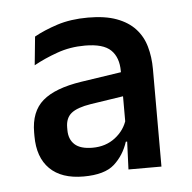

<svg xmlns="http://www.w3.org/2000/svg" viewBox="-36 -682 403 403"><g transform="rotate(-5 166.0 -480.0)"><path d="M220 -321 223 -395 222 -400.5V-500.5V-528Q222 -557 206 -572.5Q190 -588 151.5 -588Q120 -588 92.8 -578.2Q65.5 -568.5 43 -556L49 -616Q69.5 -627.5 98 -636.8Q126.5 -646 163 -646Q199 -646 223.2 -637Q247.5 -628 262.2 -612Q277 -596 283.2 -574Q289.5 -552 289.5 -526.5V-321ZM125 -314.5Q78.5 -314.5 54 -338.8Q29.5 -363 29.5 -408V-415.5Q29.5 -459.5 55.5 -482Q81.5 -504.5 137.5 -513L230.5 -527L235 -477L153 -464.5Q124.5 -460 112 -450Q99.5 -440 99.5 -420V-414.5Q99.5 -395 111.5 -384Q123.5 -373 149 -373Q177 -373 197 -388.5Q217 -404 223.5 -427L231.5 -379.5H219.5Q210.5 -351.5 190 -333Q169.5 -314.5 125 -314.5Z"/></g></svg>

Font: Anek Odia Medium
Style: Regular
Weight: 500
Designer: Yesha Goshar & Mahesh Sahu (Odia), Yesha Goshar (Latin)
Foundry: Ek Type
Version: Version 1.003